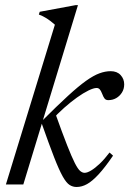

<svg xmlns="http://www.w3.org/2000/svg" viewBox="-20 -736 516 766"><path d="M291 -715.5 73 0H3.5L199 -637.5Q190 -645.5 180.8 -652.5Q171.5 -659.5 160.5 -666Q149.5 -672.5 135 -678L138.5 -689L281.5 -715.5ZM145.5 -246 147.5 -253.5Q208.5 -314.5 250.8 -353.2Q293 -392 323.2 -413.5Q353.5 -435 376.8 -443.5Q400 -452 421.5 -452Q447 -452 461.2 -436.5Q475.5 -421 475.5 -399.5Q475.5 -381 466.5 -366.8Q457.5 -352.5 443.5 -344.5Q429.5 -336.5 412 -336.5Q402.5 -336.5 397.5 -342.5Q392.5 -348.5 387.5 -362Q382.5 -375 377.5 -380Q372.5 -385 365.5 -385Q353.5 -385 333 -375Q312.5 -365 287.2 -347Q262 -329 235.2 -305.2Q208.5 -281.5 184 -254L200.5 -284Q229 -204 247.8 -156.5Q266.5 -109 278.5 -85.5Q290.5 -62 299.5 -54.2Q308.5 -46.5 317.5 -46.5Q328 -46.5 343.5 -55.8Q359 -65 378 -83Q397 -101 417 -127.5L431 -115Q398.5 -67.5 373.2 -40.2Q348 -13 327.2 -1.5Q306.5 10 285.5 10Q270.5 10 257.8 2Q245 -6 230.5 -31.5Q216 -57 196 -108.2Q176 -159.5 145.5 -246Z"/></svg>

Font: Newsreader 28pt
Style: Italic
Weight: 400
Italic angle: -17°
Version: Version 1.003